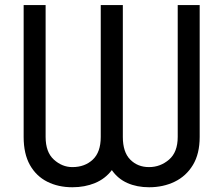

<svg xmlns="http://www.w3.org/2000/svg" viewBox="-20 -748 904 777"><path d="M75.7 -193.8V-727.5H164.6V-193.8Q164.6 -132.3 198 -102.1Q231.4 -71.8 272.9 -71.8Q323.2 -71.8 355.5 -102.1Q387.7 -132.3 387.7 -193.8V-727.5H477.1V-193.8Q477.1 -132.3 507.1 -102.1Q537.1 -71.8 583 -71.8Q628.9 -71.8 664.1 -102.1Q699.2 -132.3 699.2 -193.8V-727.5H788.1V-193.8Q788.1 -125.5 760.7 -80.3Q733.4 -35.2 687 -12.7Q640.6 9.8 583.5 9.8Q534.2 9.8 495.6 -7.3Q457 -24.4 432.6 -59.6Q405.8 -24.4 364.5 -7.3Q323.2 9.8 272.9 9.8Q215.8 9.8 171.1 -12.7Q126.5 -35.2 101.1 -80.3Q75.7 -125.5 75.7 -193.8Z"/></svg>

Font: Inter 28pt
Style: Regular
Weight: 400
Designer: Rasmus Andersson
Foundry: rsms
Version: Version 4.001;git-66647c0bb